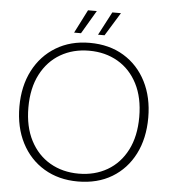

<svg xmlns="http://www.w3.org/2000/svg" viewBox="-59 -934 888 999"><g transform="rotate(5 385.0 -434.0)"><path d="M384 12Q284 12 208 -33.5Q132 -79 90 -160.5Q48 -242 48 -350Q48 -457 90 -538.5Q132 -620 208 -666Q284 -712 384 -712Q487 -712 562.5 -666Q638 -620 679.5 -538.5Q721 -457 721 -350Q721 -242 679.5 -160.5Q638 -79 562.5 -33.5Q487 12 384 12ZM385 -29Q469 -29 534.5 -67Q600 -105 637 -177Q674 -249 674 -350Q674 -451 637 -523Q600 -595 534.5 -633Q469 -671 385 -671Q301 -671 235.5 -633Q170 -595 132.5 -523Q95 -451 95 -350Q95 -249 132.5 -177Q170 -105 235.5 -67Q301 -29 385 -29ZM423 -758 487 -880H532L457 -758ZM298 -758 360 -880H406L334 -758Z"/></g></svg>

Font: DM Sans 18pt ExtraLight
Style: Regular
Weight: 250
Designer: Colophon Foundry, Jonny Pinhorn
Foundry: Colophon Foundry
Version: Version 4.004;gftools[0.9.30]